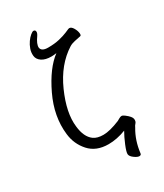

<svg xmlns="http://www.w3.org/2000/svg" viewBox="-234 -893 983 1148"><g transform="rotate(-30 257.0 -319.0)"><path d="M388 152Q387 164 374 164Q361 164 340.5 149Q320 134 318.5 119Q317 104 335 60.5Q353 17 371 -14Q309 10 251 10Q166 10 118.5 -43Q71 -96 63 -168Q48 -296 111 -428Q174 -560 252 -618Q233 -615 217 -615Q175 -615 151 -631.5Q127 -648 124.5 -672.5Q122 -697 130 -719.5Q138 -742 151 -760.5Q164 -779 178 -790.5Q192 -802 199 -802Q212 -802 213 -789Q214 -779 204 -764Q175 -724 177 -699Q181 -671 226 -671Q271 -671 304.5 -679Q338 -687 360.5 -696.5Q383 -706 386 -707.5Q389 -709 393 -709Q407 -709 418.5 -689.5Q430 -670 432 -652.5Q434 -635 425 -634Q406 -630 384 -625.5Q362 -621 346 -611Q242 -545 182.5 -411.5Q123 -278 135 -179Q143 -103 185 -72Q209 -54 252.5 -54Q296 -54 367 -83Q371 -85 382 -91.5Q393 -98 401 -98Q409 -98 422 -88Q456 -62 458 -44.5Q460 -27 451 -17.5Q442 -8 437 4Q398 69 388 152Z"/></g></svg>

Font: LXGW WenKai TC
Style: Regular
Weight: 400
Designer: LXGW / Fontworks Inc.
Foundry: LXGW / Fontworks Inc.
Version: Version 1.330